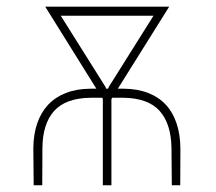

<svg xmlns="http://www.w3.org/2000/svg" viewBox="-20 -548 640 568"><path d="M79.6 0 78.6 -109.9Q79.1 -150.9 90.1 -183.1Q101.1 -215.3 122.3 -238Q143.6 -260.7 174.8 -272.9Q206.1 -285.2 247.6 -285.6H265.1L113.8 -528.3H480.5L328.6 -285.6H345.7Q387.2 -285.2 418.5 -272.9Q449.7 -260.7 470.7 -238Q491.7 -215.3 502.4 -182.9Q513.2 -150.4 513.7 -109.9L513.2 0H488.3L487.3 -109.9Q486.3 -181.6 452.4 -219.7Q418.5 -257.8 345.2 -258.8H312L309.6 -254.9V0H284.2V-255.4L282.2 -258.8H247.6Q174.3 -257.8 140.1 -219.7Q106 -181.6 105.5 -109.9L105 0ZM434.1 -501.5H159.7L292 -291L293.9 -285.6H299.8L302.2 -291.5Z"/></svg>

Font: Roboto Mono Thin
Style: Regular
Weight: 250
Designer: Google
Version: Version 2.000985; 2015; ttfautohint (v1.3)